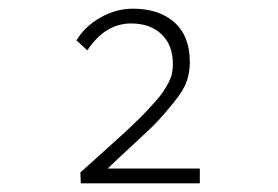

<svg xmlns="http://www.w3.org/2000/svg" viewBox="-20 -828 640 442"><path d="M166 -406 165 -431Q182 -446 209.5 -471Q237 -496 250 -507.5Q263 -519 283.5 -538.5Q304 -558 313 -567.5Q322 -577 335.5 -592Q349 -607 355 -616Q361 -625 367.5 -637Q374 -649 376 -659.5Q378 -670 378 -681Q378 -724 352 -749Q326 -774 282 -774Q222 -774 181 -712L156 -735Q175 -767 211 -787.5Q247 -808 286 -808Q346 -808 381.5 -776.5Q417 -745 417 -685Q417 -661 409.5 -640Q402 -619 379.5 -591.5Q357 -564 343.5 -549.5Q330 -535 287 -495.5Q244 -456 228 -440H440V-406Z"/></svg>

Font: TypoPRO Source Code Pro
Style: Regular
Weight: 300
Monospace: yes
Designer: Paul D. Hunt, Teo Tuominen
Foundry: Adobe Systems Incorporated
Version: Version 2.010;PS 1.0;hotconv 1.0.84;makeotf.lib2.5.63406